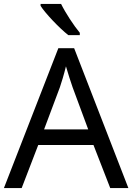

<svg xmlns="http://www.w3.org/2000/svg" viewBox="-20 -964 679 984"><path d="M293 -944H188V-934C211 -897 284 -820 330 -784H389V-796C358 -833 315 -899 293 -944ZM545 0H638L360 -717H279L0 0H91L176 -221H459ZM352 -517 432 -301H206L287 -517C295 -540 308 -583 318 -624C325 -599 346 -533 352 -517Z"/></svg>

Font: Noto Sans Gujarati UI
Style: Regular
Weight: 400
Designer: Jelle Bosma - Monotype Design Team, Universal Thirst
Foundry: Monotype Imaging Inc.
Version: Version 2.106